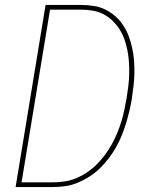

<svg xmlns="http://www.w3.org/2000/svg" viewBox="-20 -755 640 775"><path d="M43 0 164 -735H307Q333 -735 358.5 -731Q384 -727 406 -716Q428 -705 446 -689Q464 -673 477.5 -652.5Q491 -632 499.5 -609Q508 -586 513.5 -561.5Q519 -537 521 -511.5Q523 -486 522.5 -460.5Q522 -435 519 -408.5Q516 -382 512 -356Q508 -331 502 -306Q496 -281 488.5 -256.5Q481 -232 471 -207.5Q461 -183 448 -160Q435 -137 418.5 -115.5Q402 -94 382.5 -75Q363 -56 340 -41.5Q317 -27 292.5 -17Q268 -7 242.5 -3.5Q217 0 192 0ZM67 -19H192Q216 -19 240 -22.5Q264 -26 287 -35.5Q310 -45 331.5 -59.5Q353 -74 371 -92Q389 -110 404.5 -131Q420 -152 432 -174Q444 -196 453.5 -219Q463 -242 470 -265Q477 -288 482 -312Q487 -336 491 -359Q495 -383 498 -407.5Q501 -432 501.5 -456Q502 -480 500.5 -504Q499 -528 494.5 -551Q490 -574 482.5 -595.5Q475 -617 463 -636Q451 -655 434.5 -671Q418 -687 398 -697.5Q378 -708 354.5 -712Q331 -716 307 -716H182Z"/></svg>

Font: Iosevka SS04 Th Ex Obl
Style: Regular
Weight: 100
Width: 7
Italic angle: -9°
Monospace: yes
Designer: Belleve Invis
Foundry: Belleve Invis
Version: Version 19.0.0; ttfautohint (v1.8.4)